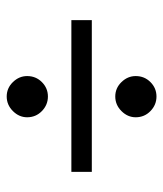

<svg xmlns="http://www.w3.org/2000/svg" viewBox="23 -540 487 573"><g transform="rotate(-90 266.5 -253.5)"><path d="M203 -92Q203 -116 221.5 -134.5Q240 -153 265 -153Q290 -153 308 -134.5Q326 -116 326 -92Q326 -66 308 -48Q290 -30 265 -30Q240 -30 221.5 -48Q203 -66 203 -92ZM203 -416Q203 -440 221.5 -458.5Q240 -477 265 -477Q290 -477 308 -458.5Q326 -440 326 -416Q326 -390 308 -372Q290 -354 265 -354Q240 -354 221.5 -372Q203 -390 203 -416ZM493 -284V-223H40V-284Z"/></g></svg>

Font: Mukta Malar
Style: Regular
Weight: 400
Designer: Aadarsh Rajan, Girish Dalvi, Yashodeep Gholap
Foundry: Ek Type
Version: Version 2.538;PS 1.000;hotconv 16.6.51;makeotf.lib2.5.65220;